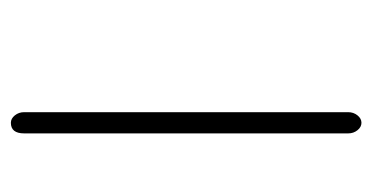

<svg xmlns="http://www.w3.org/2000/svg" viewBox="-190 -500 701 362"><g transform="rotate(90 161.0 -318.5)"><path d="M211 12Q203 12 197 4.5Q191 -3 191 -13V-624Q191 -634 197 -641.5Q203 -649 211 -649Q219 -649 225 -641.5Q231 -634 231 -624V-13Q231 12 211 12Z"/></g></svg>

Font: Hoogli Light
Style: Regular
Weight: 300
Designer: Anand Singh Naorem
Foundry: Brand New Type
Version: Version 1.00 b007